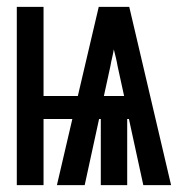

<svg xmlns="http://www.w3.org/2000/svg" viewBox="-20 -540 540 560"><path d="M29 0V-520H107V-260H207L268 -520H357L479 0H398L356 -193H351V0H274V-193H269L227 0H146L191 -193H107V0ZM283 -260H342L323 -347Q321 -359 318 -371.5Q315 -384 312 -396Q310 -384 307 -371.5Q304 -359 302 -347Z"/></svg>

Font: Iosevka SS08 Regular
Style: Bold
Weight: 700
Monospace: yes
Designer: Belleve Invis
Foundry: Belleve Invis
Version: Version 16.3.4; ttfautohint (v1.8.4)